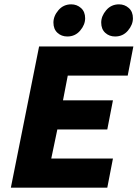

<svg xmlns="http://www.w3.org/2000/svg" viewBox="-20 -864 640 884"><path d="M30 0 160 -650H594L568 -516H292L270 -402H500L474 -268H244L216 -134H500L474 0ZM290 -696Q263 -696 244.5 -713Q226 -730 226 -760Q226 -790 249 -817Q272 -844 308 -844Q334 -844 353 -827Q372 -810 372 -780Q372 -750 349 -723Q326 -696 290 -696ZM510 -696Q483 -696 464.5 -713Q446 -730 446 -760Q446 -790 469 -817Q492 -844 528 -844Q554 -844 573 -827Q592 -810 592 -780Q592 -750 569 -723Q546 -696 510 -696Z"/></svg>

Font: Source Code Pro ExtraLight Black
Style: Italic
Weight: 900
Italic angle: -11°
Monospace: yes
Version: Version 1.016;hotconv 1.0.116;makeotfexe 2.5.65601